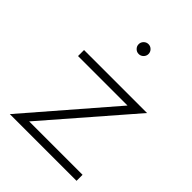

<svg xmlns="http://www.w3.org/2000/svg" viewBox="-202 -808 914 914"><g transform="rotate(45 255.0 -351.0)"><path d="M25.9 0 393.2 -425H60V-465.5H484.1L115.5 -40.5H475V0ZM257.3 -635.9Q243.6 -635.9 233.9 -645.7Q224.1 -655.5 224.1 -669.1Q224.1 -682.7 233.9 -692.5Q243.6 -702.3 257.3 -702.3Q270.9 -702.3 280.7 -692.5Q290.5 -682.7 290.5 -669.1Q290.5 -655.5 280.7 -645.7Q270.9 -635.9 257.3 -635.9Z"/></g></svg>

Font: Spartan Light
Style: Regular
Weight: 300
Designer: Matt Bailey, Mirko Velimirovic
Foundry: Matt Bailey
Version: Version 1.005